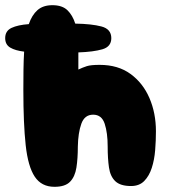

<svg xmlns="http://www.w3.org/2000/svg" viewBox="-65 -720 685 740"><path d="M145 0Q95 0 69 -39Q43 -78 34 -160.5Q25 -243 25 -374Q25 -415 25.5 -452Q26 -489 28 -521Q-6 -525 -25.5 -536.5Q-45 -548 -45 -573Q-45 -601 -20.5 -612.5Q4 -624 46 -627Q58 -662 79.5 -681Q101 -700 137 -700Q175 -700 195 -680.5Q215 -661 225 -629Q288 -628 326 -618Q364 -608 364 -573Q364 -540 329.5 -530Q295 -520 237 -518Q237 -502 237 -485Q237 -468 237 -452Q254 -460 269.5 -465Q285 -470 319 -470Q390 -470 438 -435Q486 -400 511 -342Q536 -284 536 -214Q536 -178 533 -141Q530 -104 520 -73Q510 -42 491 -22.5Q472 -3 440 -3Q399 -3 379.5 -21.5Q360 -40 355 -74.5Q350 -109 350 -155Q350 -208 338.5 -243Q327 -278 294 -278Q261 -278 248.5 -243Q236 -208 235 -155Q235 -109 229.5 -74Q224 -39 205 -19.5Q186 0 145 0Z"/></svg>

Font: Cherry Bomb One
Style: Regular
Weight: 400
Designer: satsuyako
Foundry: satsuyako
Version: Version 4.100; ttfautohint (v1.8.3)